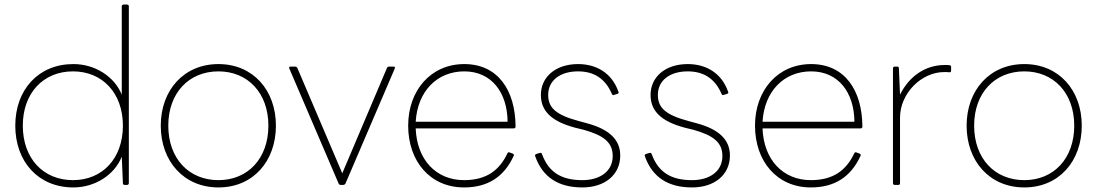

<svg xmlns="http://www.w3.org/2000/svg" viewBox="-20 -798 4811 842"><path d="M514 -770V-383C481 -464 395 -517 302 -517C147 -517 47 -403 47 -247C47 -90 147 24 302 24C395 24 482 -30 514 -111L519 5C519 11 522 13 528 13H537C542 13 545 10 545 5V-770C545 -775 542 -778 537 -778H522C517 -778 514 -775 514 -770ZM300 -8C170 -8 80 -103 80 -247C80 -390 170 -485 300 -485C429 -485 519 -390 519 -247C519 -103 429 -8 300 -8Z M938 24C1090 24 1190 -91 1190 -247C1190 -402 1090 -517 938 -517C786 -517 685 -402 685 -247C685 -91 786 24 938 24ZM938 -8C808 -8 718 -103 718 -247C718 -390 808 -485 938 -485C1067 -485 1157 -390 1157 -247C1157 -103 1067 -8 938 -8Z M1677 -500 1481 -38 1284 -500C1281 -505 1277 -506 1273 -506H1255C1249 -506 1246 -503 1249 -497L1465 7C1467 12 1471 13 1476 13H1484C1488 13 1492 12 1495 7L1711 -497C1714 -504 1711 -506 1704 -506H1688C1683 -506 1679 -505 1677 -500Z M2227 -125 2216 -129C2211 -132 2207 -130 2205 -125C2170 -51 2113 -8 2015 -8C1892 -8 1808 -98 1803 -235H2233C2238 -235 2241 -238 2241 -243C2240 -403 2163 -517 2016 -517C1870 -517 1770 -402 1770 -247C1770 -91 1866 24 2015 24C2120 24 2191 -23 2233 -115C2235 -119 2233 -123 2227 -125ZM2206 -264H1803C1811 -398 1897 -485 2016 -485C2136 -485 2205 -392 2206 -264Z M2673 -382 2687 -386C2692 -388 2695 -391 2692 -396C2663 -479 2594 -517 2515 -517C2415 -517 2352 -459 2352 -382C2352 -311 2398 -266 2502 -238L2539 -229C2626 -205 2667 -174 2667 -114C2667 -45 2609 -8 2534 -8C2441 -8 2386 -43 2357 -122C2355 -127 2353 -129 2346 -127L2333 -123C2327 -121 2325 -118 2327 -113C2360 -19 2431 24 2534 24C2632 24 2700 -31 2700 -116C2700 -184 2654 -231 2552 -258L2519 -267C2418 -294 2384 -325 2384 -382C2384 -444 2435 -485 2515 -485C2584 -485 2634 -454 2663 -387C2665 -382 2668 -379 2673 -382Z M3154 -382 3168 -386C3173 -388 3176 -391 3173 -396C3144 -479 3075 -517 2996 -517C2896 -517 2833 -459 2833 -382C2833 -311 2879 -266 2983 -238L3020 -229C3107 -205 3148 -174 3148 -114C3148 -45 3090 -8 3015 -8C2922 -8 2867 -43 2838 -122C2836 -127 2834 -129 2827 -127L2814 -123C2808 -121 2806 -118 2808 -113C2841 -19 2912 24 3015 24C3113 24 3181 -31 3181 -116C3181 -184 3135 -231 3033 -258L3000 -267C2899 -294 2865 -325 2865 -382C2865 -444 2916 -485 2996 -485C3065 -485 3115 -454 3144 -387C3146 -382 3149 -379 3154 -382Z M3748 -125 3737 -129C3732 -132 3728 -130 3726 -125C3691 -51 3634 -8 3536 -8C3413 -8 3329 -98 3324 -235H3754C3759 -235 3762 -238 3762 -243C3761 -403 3684 -517 3537 -517C3391 -517 3291 -402 3291 -247C3291 -91 3387 24 3536 24C3641 24 3712 -23 3754 -115C3756 -119 3754 -123 3748 -125ZM3727 -264H3324C3332 -398 3418 -485 3537 -485C3657 -485 3726 -392 3727 -264Z M3927 -383 3922 -498C3922 -504 3919 -506 3914 -506H3904C3899 -506 3896 -503 3896 -498V5C3896 10 3899 13 3904 13H3919C3924 13 3927 11 3927 5V-282C3927 -388 4020 -482 4121 -482C4131 -482 4136 -482 4143 -481C4148 -480 4151 -483 4151 -489V-504C4151 -509 4149 -511 4144 -512C4138 -513 4133 -513 4124 -513C4037 -513 3967 -463 3927 -383Z M4472 24C4624 24 4724 -91 4724 -247C4724 -402 4624 -517 4472 -517C4320 -517 4219 -402 4219 -247C4219 -91 4320 24 4472 24ZM4472 -8C4342 -8 4252 -103 4252 -247C4252 -390 4342 -485 4472 -485C4601 -485 4691 -390 4691 -247C4691 -103 4601 -8 4472 -8Z"/></svg>

Font: LINE Seed JP_OTF Thin
Style: Regular
Weight: 250
Designer: LY Corporation & Fontrix & Fontworks
Version: Version 1.007